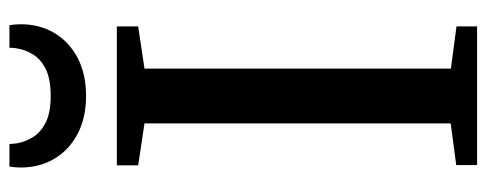

<svg xmlns="http://www.w3.org/2000/svg" viewBox="-324 -680 1004 396"><g transform="rotate(-90 178.0 -482.0)"><path d="M121.5 -54.5V-686L35 -699V-743H321.5V-699L234.5 -686V-54L321.5 -42.5V0H35.5V-43ZM178 -806.5Q133 -806.5 99.8 -824Q66.5 -841.5 48.5 -872Q30.5 -902.5 30.5 -941Q30.5 -947.5 31 -953.2Q31.5 -959 32.5 -964.5H79Q79 -961.5 79.5 -957.2Q80 -953 80.5 -948.5Q83.5 -932 93 -916.2Q102.5 -900.5 122.8 -890Q143 -879.5 178 -879.5Q213.5 -879.5 233.8 -889.8Q254 -900 263.8 -916Q273.5 -932 276 -948.5Q277 -953 277.2 -957.2Q277.5 -961.5 277.5 -964.5H324Q325 -959 325.5 -953.2Q326 -947.5 326 -941Q326 -902.5 308 -872Q290 -841.5 256.8 -824Q223.5 -806.5 178 -806.5Z"/></g></svg>

Font: Merriweather 48pt Medium
Style: Regular
Weight: 500
Version: Version 2.100